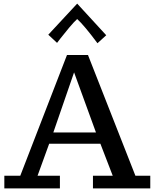

<svg xmlns="http://www.w3.org/2000/svg" viewBox="-20 -1038 852 1058"><path d="M3.9 0ZM405.3 -933.1Q388.2 -918 360.6 -885Q333 -852.1 313.5 -826.7L294.4 -801.8L246.1 -846.7L405.3 -1018.1L565.4 -843.8L517.1 -799.8Q443.4 -898.9 405.3 -933.1ZM310.1 -69.8V0H3.9V-69.8H91.8L349.1 -734.9H464.8L726.1 -69.8H808.1V0H492.2V-69.8H601.1L533.2 -246.1H251L187 -69.8ZM508.8 -308.1 388.2 -639.2 273.9 -308.1Z"/></svg>

Font: Trocchi
Style: Regular
Weight: 400
Designer: vernon adams
Version: Version 1.0; ttfautohint (v0.8) -l 6 -r 50 -G 100